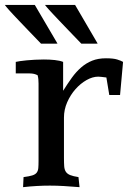

<svg xmlns="http://www.w3.org/2000/svg" viewBox="-31 -756 537 782"><path d="M136.2 -578.1Q106 -609.4 84.2 -632.1Q62.5 -654.8 46.9 -671.1Q31.2 -687.5 21.5 -698Q11.7 -708.5 5.4 -715.6Q-1 -722.7 -4.6 -727.3Q-8.3 -731.9 -11.2 -735.8H110.8L203.1 -578.6Q203.1 -578.6 201.7 -578.4Q200.2 -578.1 193.6 -578.1Q187 -578.1 173.6 -578.1Q160.2 -578.1 136.2 -578.1ZM300.3 -578.1Q270.5 -608.9 248.8 -631.6Q227.1 -654.3 211.4 -670.7Q195.8 -687 185.8 -697.8Q175.8 -708.5 169.2 -715.8Q162.6 -723.1 158.9 -727.5Q155.3 -731.9 152.3 -735.8H274.9L366.7 -578.6Q366.7 -578.6 365.2 -578.4Q363.8 -578.1 357.2 -578.1Q350.6 -578.1 337.4 -578.1Q324.2 -578.1 300.3 -578.1ZM226.1 -386.2Q244.1 -415 261.7 -439.5Q279.3 -463.9 299.6 -481.4Q319.8 -499 344.2 -508.8Q368.7 -518.6 400.4 -518.6Q430.7 -518.6 446.3 -513.7Q461.9 -508.8 470.2 -503.9L458 -369.1H414.1L402.3 -440.4Q389.2 -441.9 381.8 -442.9Q374.5 -443.8 369.1 -443.8Q346.2 -443.8 321.5 -429.9Q296.9 -416 276.4 -392.8Q255.9 -369.6 242.7 -339.6Q229.5 -309.6 229.5 -277.3V-112.8Q229.5 -92.3 230.5 -78.9Q231.4 -65.4 237.1 -56.6Q242.7 -47.9 254.6 -43Q266.6 -38.1 288.6 -34.7L293 6.3Q257.8 3.4 229 1.7Q200.2 0 172.4 0Q146 0 119.4 1.5Q92.8 2.9 63 6.3L64.9 -34.7Q87.9 -37.6 100.3 -41.5Q112.8 -45.4 118.4 -52.7Q124 -60.1 125 -71.3Q126 -82.5 126 -100.1V-416Q126 -424.8 125.2 -433.3Q124.5 -441.9 122.1 -449.7Q115.2 -453.1 107.4 -455.1Q99.6 -457 88.4 -457H33.2V-503.9Q39.1 -505.4 50.8 -507.1Q62.5 -508.8 77.9 -510.3Q93.3 -511.7 111.1 -512.7Q128.9 -513.7 147.5 -513.7Q170.9 -513.7 191.7 -511.5Q212.4 -509.3 226.1 -503.9Z"/></svg>

Font: Tienne
Style: Regular
Weight: 400
Designer: vernon adams
Foundry: vernon adams
Version: Version 1.001